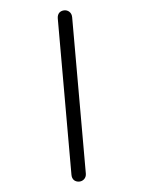

<svg xmlns="http://www.w3.org/2000/svg" viewBox="-52 -745 604 805"><g transform="rotate(-5 250.0 -342.5)"><path d="M218.8 -670.9V-13.7Q218.8 1 227.5 9.8Q236.3 17.6 249 17.6Q260.7 17.6 269.5 9.8Q279.3 1 279.3 -13.7V-670.9Q279.3 -686.5 269.5 -695.3Q260.7 -703.1 249 -703.1Q236.3 -703.1 227.5 -695.3Q218.8 -686.5 218.8 -670.9Z"/></g></svg>

Font: GulimChe
Style: Regular
Weight: 400
Monospace: yes
Version: Version 2.21